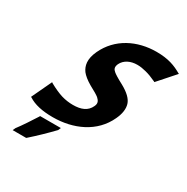

<svg xmlns="http://www.w3.org/2000/svg" viewBox="-207 -901 1263 1298"><g transform="rotate(30 425.0 -251.5)"><path d="M646 -573C670 -567 697 -557 729 -542L734 -539L850 -670L844 -673C793 -702 739 -724 646 -724C495 -724 358 -656 294 -519C260 -446 272 -399 297 -364C312 -345 336 -325 372 -304C412 -283 438 -267 449 -258C466 -242 479 -226 465 -197C443 -148 397 -130 334 -130C305 -130 274 -134 244 -143C215 -152 181 -167 143 -188L136 -193L62 -36L66 -34C112 -4 175 10 257 10C417 10 567 -56 633 -200C655 -247 660 -287 650 -320C640 -353 608 -385 551 -416C507 -439 481 -456 472 -464C455 -478 448 -492 460 -520C480 -562 525 -583 577 -583C602 -583 622 -579 646 -573ZM77 199 67 221H172L176 218C227 173 280 122 333 67L334 65L342 46H180L177 52C156 86 101 169 78 198Z"/></g></svg>

Font: Passageway
Style: BdSuIt
Weight: 700
Foundry: Ascender Corporation
Version: Version 1.11